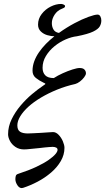

<svg xmlns="http://www.w3.org/2000/svg" viewBox="-20 -752 534 974"><path d="M97 201Q81 206 69.5 189.5Q58 173 58 157Q58 149 60 141Q62 133 72 130Q127 112 165 94Q203 76 226.5 59.5Q250 43 261 30Q272 17 272 8Q272 0 264.5 -3.5Q257 -7 247 -7Q240 -7 229.5 -6Q219 -5 207 -4Q195 -3 181 -1Q157 1 135.5 3.5Q114 6 102 6Q77 6 58.5 -6.5Q40 -19 30.5 -37Q21 -55 21 -71Q21 -110 39 -147Q57 -184 84.5 -216.5Q112 -249 142.5 -274.5Q173 -300 197 -316Q205 -321 209 -324.5Q213 -328 202 -332Q179 -343 162 -356.5Q145 -370 145 -393Q145 -417 153.5 -440.5Q162 -464 177.5 -486.5Q193 -509 213 -529.5Q233 -550 256 -568Q240 -568 220.5 -573.5Q201 -579 187 -592.5Q173 -606 173 -627Q173 -657 191.5 -681Q210 -705 237 -718.5Q264 -732 290 -732Q295 -732 302.5 -729Q310 -726 310 -721Q310 -717 307.5 -714.5Q305 -712 295 -708Q271 -699 257 -677.5Q243 -656 243 -635Q243 -616 251.5 -602Q260 -588 279 -585Q318 -613 357.5 -634Q397 -655 429 -666.5Q461 -678 475 -678Q484 -678 489 -669Q494 -660 494 -648Q494 -632 486 -618Q478 -604 452 -591.5Q426 -579 370 -568Q343 -565 313 -552Q283 -539 256.5 -517.5Q230 -496 213 -468Q196 -440 196 -408Q196 -384 209.5 -370Q223 -356 253 -356Q273 -369 298.5 -380.5Q324 -392 347.5 -399.5Q371 -407 384 -407Q401 -407 408.5 -399Q416 -391 416 -380Q416 -372 407 -360Q398 -348 385.5 -338.5Q373 -329 362 -326Q313 -315 269 -297Q225 -279 188 -257Q151 -235 124.5 -211Q98 -187 83 -162.5Q68 -138 68 -116Q68 -93 81.5 -84Q95 -75 121 -75Q127 -75 147.5 -76Q168 -77 187 -78Q205 -79 224 -80.5Q243 -82 249 -82Q264 -82 277.5 -68Q291 -54 299 -35Q307 -16 307 -2Q307 33 288.5 65Q270 97 239 123.5Q208 150 171 169.5Q134 189 97 201Z"/></svg>

Font: EB Garamond
Style: Italic
Weight: 400
Italic angle: -17.2°
Designer: Georg Duffner and Octavio Pardo
Foundry: Georg Duffner
Version: Version 1.001